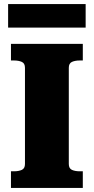

<svg xmlns="http://www.w3.org/2000/svg" viewBox="-20 -926 462 946"><path d="M103 -118V-592Q103 -614 87.5 -621Q72 -628 49 -628H34V-710H388V-628H373Q350 -628 334.5 -621Q319 -614 319 -592V-118Q319 -96 334.5 -89Q350 -82 373 -82H388V0H34V-82H49Q72 -82 87.5 -89Q103 -96 103 -118ZM20 -906H402V-790H20Z"/></svg>

Font: Roboto Serif ExtraBold
Style: Regular
Weight: 800
Designer: Greg Gazdowicz
Foundry: Commercial Type
Version: Version 1.008